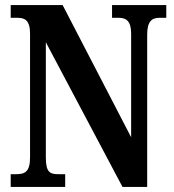

<svg xmlns="http://www.w3.org/2000/svg" viewBox="-20 -734 685 754"><path d="M22 0H236V-50H208C176 -50 160 -58 160 -116V-568L461 0H558V-598C558 -651 577 -664 606 -664H633V-714H420V-664H447C474 -664 495 -653 495 -602V-195L226 -714H22V-664H49C76 -664 98 -656 98 -602V-116C98 -58 77 -50 43 -50H22Z"/></svg>

Font: Noto Serif Georgian ExtraCondensed Bold
Style: Regular
Weight: 700
Width: 2
Designer: Monotype Design Team, Akaki Razmadze
Foundry: Google LLC
Version: Version 2.003